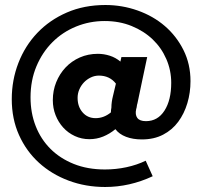

<svg xmlns="http://www.w3.org/2000/svg" viewBox="-20 -603 817 767"><path d="M337 -47Q306 -47 279 -59.5Q252 -72 232.5 -93.5Q213 -115 202 -143Q191 -171 191 -203Q191 -241 204.5 -274.5Q218 -308 242 -333.5Q266 -359 299 -373.5Q332 -388 371 -388Q395 -388 418.5 -380.5Q442 -373 461 -357Q462 -362 463 -366Q464 -370 465 -375H568Q558 -329 548.5 -283Q539 -237 529 -190Q527 -184 526.5 -178.5Q526 -173 524 -167Q519 -145 528.5 -132Q538 -119 563 -119Q610 -119 637 -161Q664 -203 664 -272Q664 -322 644.5 -367Q625 -412 590 -445.5Q555 -479 506 -499Q457 -519 398 -519Q338 -519 284 -497Q230 -475 189.5 -434.5Q149 -394 125.5 -338Q102 -282 102 -214Q102 -152 122.5 -99.5Q143 -47 181.5 -8.5Q220 30 275 52Q330 74 399 74Q443 74 485 65Q527 56 562 39Q569 55 576 70Q583 85 590 101Q498 144 400 144Q322 144 254 118.5Q186 93 135.5 47Q85 1 56 -63.5Q27 -128 27 -207Q27 -283 53.5 -351.5Q80 -420 129 -471.5Q178 -523 247 -553Q316 -583 401 -583Q468 -583 530 -561Q592 -539 638.5 -499Q685 -459 713 -403Q741 -347 741 -279Q741 -233 728.5 -191Q716 -149 692 -116.5Q668 -84 631.5 -65Q595 -46 547 -46Q511 -46 483.5 -56.5Q456 -67 441 -87Q418 -68 392 -57.5Q366 -47 337 -47ZM290 -212Q290 -177 310 -154Q330 -131 362 -131Q395 -131 423 -154Q423 -159 423.5 -163.5Q424 -168 425 -173Q425 -195 431.5 -220.5Q438 -246 443 -269Q418 -301 375 -301Q358 -301 342.5 -293.5Q327 -286 315.5 -274Q304 -262 297 -246Q290 -230 290 -212Z"/></svg>

Font: Rosa Sans Black
Style: Italic
Weight: 900
Italic angle: -12°
Designer: Pentagram / MCKL
Foundry: Pentagram / MCKL
Version: Version 1.005;September 16, 2019;FontCreator 11.5.0.2425 64-